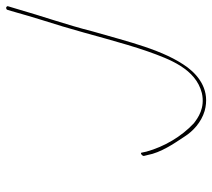

<svg xmlns="http://www.w3.org/2000/svg" viewBox="-53 -612 689 623"><g transform="rotate(-90 291.5 -300.5)"><path d="M97 -178 100 -166C108 -123 136 -82 160 -46C177 -19 206 8 243 19C308 37 355 2 384 -36C441 -113 467 -227 501 -344C523 -431 551 -509 574 -590L583 -620C583 -622 580 -625 579 -625C573 -625 572 -623 572 -622L571 -621L562 -590C549 -543 532 -490 517 -441C491 -355 465 -248 436 -165C411 -95 380 -10 301 10C252 21 220 -3 203 -16C160 -56 127 -112 111 -170L108 -184C108 -193 96 -183 97 -178ZM301 10Z"/></g></svg>

Font: Stray Cat
Style: HlExtObl
Weight: 100
Version: Version 1.0